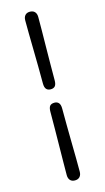

<svg xmlns="http://www.w3.org/2000/svg" viewBox="-129 -764 506 926"><g transform="rotate(-15 124.0 -301.0)"><path d="M153.9 -371.8Q153.9 -351.8 146.8 -343.1Q139.6 -334.3 124.5 -334.3Q110.1 -334.3 102.6 -343.2Q95.1 -352 95.1 -371.8Q95.1 -412.9 94.6 -456.2Q94.1 -499.4 93.3 -541.3Q92.5 -583.3 92 -620.5Q91.5 -657.8 91.5 -686.9Q91.5 -703.2 99.8 -712.5Q108.2 -721.9 123.8 -721.9Q139.5 -721.9 148 -712.5Q156.5 -703.2 156.5 -686.9Q156.5 -657.8 156.2 -620.4Q155.8 -583.1 155.2 -541.2Q154.6 -499.4 154.3 -456.2Q153.9 -412.9 153.9 -371.8ZM94.7 -230Q94.7 -250.2 101.7 -258.8Q108.7 -267.4 124.9 -267.4Q138.2 -267.4 146 -258.6Q153.7 -249.8 153.7 -230Q153.7 -188.7 154.1 -145.3Q154.4 -101.9 155.2 -60Q156 -18.2 156.4 18.9Q156.7 56 156.7 85.1Q156.7 101.5 148.1 111Q139.5 120.4 123.8 120.4Q108.4 120.4 100 111Q91.7 101.5 91.7 85.1Q91.7 56 92.2 18.7Q92.7 -18.5 93.2 -60.4Q93.7 -102.4 94.2 -145.6Q94.7 -188.9 94.7 -230Z"/></g></svg>

Font: Fraunces 144pt S100 Black
Style: Regular
Weight: 900
Version: Version 1.000